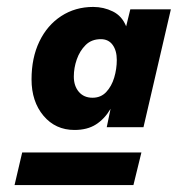

<svg xmlns="http://www.w3.org/2000/svg" viewBox="-20 -728 513 554"><path d="M195 -353Q140 -353 105.5 -394Q71 -435 71 -499Q71 -561 93.5 -608Q116 -655 156.5 -681.5Q197 -708 249 -708Q279 -708 305.5 -695Q332 -682 344 -652L356 -701H473L394 -361H288L299 -414Q282 -385 257 -369Q232 -353 195 -353ZM247 -446Q271 -446 286.5 -462.5Q302 -479 309.5 -504Q317 -529 317 -555Q317 -582 305 -598.5Q293 -615 271 -615Q244 -615 227 -598Q210 -581 201.5 -556.5Q193 -532 193 -507Q193 -480 207.5 -463Q222 -446 247 -446ZM22 -194 44 -288H388L365 -194Z"/></svg>

Font: Prodigy Sans
Style: Bold Italic
Weight: 700
Italic angle: -13°
Designer: Wei Huang
Foundry: Wei Huang
Version: Version 1.003; ttfautohint (v1.8.3)